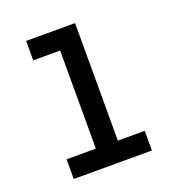

<svg xmlns="http://www.w3.org/2000/svg" viewBox="-103 -614 638 697"><g transform="rotate(-20 216.0 -265.0)"><path d="M65 0H367V-76H263V-530H74V-455H178V-76H65Z"/></g></svg>

Font: Iosevka Sparkle
Style: Regular
Weight: 400
Designer: Belleve Invis
Foundry: Belleve Invis
Version: Version 4.5.0; ttfautohint (v1.8.3)